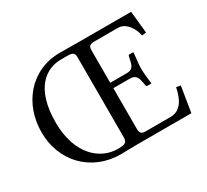

<svg xmlns="http://www.w3.org/2000/svg" viewBox="-131 -847 1131 1050"><g transform="rotate(-30 434.5 -322.0)"><path d="M358 2C358 2 420 0 460 0H804L830 -160L803 -165C788 -92 759 -39 694 -39H539C517 -39 503 -45 503 -72V-332H606C640 -332 651 -316 657 -288L663 -257C663 -253 666 -250 671 -250H694L696 -253C693 -285 688 -314 688 -349C688 -382 694 -412 696 -444C696 -446 695 -448 693 -448H671C667 -448 664 -444 664 -440L657 -410C650 -382 642 -366 606 -366H503V-573C503 -597 515 -605 539 -605H690C742 -605 776 -546 783 -503L810 -506L796 -645H461C417 -645 347 -646 347 -646C161 -646 42 -498 42 -318C42 -138 170 1 358 2ZM356 -32C253 -32 136 -120 136 -327C136 -541 237 -611 334 -611H369C407 -611 418 -605 418 -574V-72C418 -44 409 -32 369 -32Z"/></g></svg>

Font: Libertinus Serif
Style: Regular
Weight: 400
Designer: Philipp H. Poll, Khaled Hosny
Foundry: Caleb Maclennan
Version: Version 7.050;RELEASE